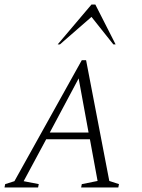

<svg xmlns="http://www.w3.org/2000/svg" viewBox="-35 -832 628 852"><path d="M-15 0 -12 -15 29 -28 328 -565H347L450 -29L493 -15L490 0H325L328 -15L398 -29L364 -214H170L70 -28L137 -15L134 0ZM186 -244H358L314 -484ZM221 -635 371 -812H388L478 -635H468L371 -757L231 -635Z"/></svg>

Font: Spectral SC ExtraLight
Style: Italic
Weight: 275
Italic angle: -10°
Designer: Jean-Baptiste Levee
Foundry: Production Type
Version: Version 2.001